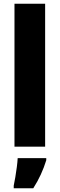

<svg xmlns="http://www.w3.org/2000/svg" viewBox="-20 -780 317 1021"><path d="M220 0H57V-760H220ZM226 72Q214 111 197 148Q180 185 157 221H53V207Q57 189 61.5 162Q66 135 69.5 108Q73 81 74 61H226Z"/></svg>

Font: Noto Sans Bengali Condensed ExtraBold
Style: Regular
Weight: 800
Width: 3
Designer: Joana Ranito - Universal Thirst; Jelle Bosma - Monotype Design Team
Foundry: Universal Thirst ehf.
Version: Version 3.000; ttfautohint (v1.8.4.7-5d5b)